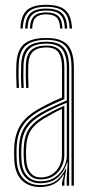

<svg xmlns="http://www.w3.org/2000/svg" viewBox="-20 -762 381 788"><path d="M169.5 -742.2Q224.5 -742.2 249 -719.6Q273.5 -697 275.5 -645H265.5Q264.2 -693 241.9 -713.6Q219.5 -734.2 169.5 -734.2Q119.8 -734.2 97.4 -713.6Q75 -693 73.5 -645H63.8Q65.5 -697 90 -719.6Q114.5 -742.2 169.5 -742.2ZM169.5 -726.8Q214.2 -726.8 234.4 -707.8Q254.5 -688.8 255.8 -645H246Q245 -684.5 227.2 -701.6Q209.5 -718.8 169.5 -718.8Q129.8 -718.8 112 -701.6Q94.2 -684.5 93 -645H83.2Q84.8 -688.8 104.8 -707.8Q124.8 -726.8 169.5 -726.8ZM169.5 -711Q204 -711 219.6 -695.6Q235.2 -680.2 236.2 -645H226.8Q226 -676.2 212.6 -689.8Q199.2 -703.2 169.5 -703.2Q140 -703.2 126.5 -689.8Q113 -676.2 112.2 -645H102.8Q104 -680.2 119.5 -695.6Q135 -711 169.5 -711ZM273.5 0V-484.8Q273.5 -543.2 250.6 -570.9Q227.8 -598.5 170.5 -598.5Q115.8 -598.5 87.5 -576.2Q59.2 -554 57 -497Q56 -474.2 56.2 -450Q56.5 -425.8 57.8 -401.2H48.2Q46.8 -427 46.5 -451Q46.2 -475 47.2 -497.2Q49.5 -557 79.2 -581.6Q109 -606.2 170.5 -606.2Q212.8 -606.2 237.4 -593.1Q262 -580 272.6 -553Q283.2 -526 283.2 -484.8V0ZM146.5 -18Q181.2 -18 205.1 -33.9Q229 -49.8 241.6 -74.4Q254.2 -99 254.2 -124.5V-340.5Q224.2 -328.2 197.1 -315.1Q170 -302 150.8 -290.8Q108.2 -265.5 88.8 -234.4Q69.2 -203.2 67.5 -151.8Q67 -136.5 67.2 -125.9Q67.5 -115.2 68.5 -100.5Q71.5 -60.8 92 -39.4Q112.5 -18 146.5 -18ZM147.2 -25.8Q116.5 -25.8 98.8 -45.8Q81 -65.8 78.2 -101.8Q77 -117 77 -127.2Q77 -137.5 77.2 -151Q78.8 -200.8 97.1 -230Q115.5 -259.2 155.5 -283Q176.2 -295.2 198.6 -306.9Q221 -318.5 244 -328V-124.2Q244 -100.8 233.1 -78Q222.2 -55.2 200.8 -40.5Q179.2 -25.8 147.2 -25.8ZM147.5 -33.8Q174.2 -33.8 193.6 -46.6Q213 -59.5 223.6 -80.1Q234.2 -100.8 234.2 -124V-315Q214.5 -306 196.9 -296.2Q179.2 -286.5 160 -275.2Q121.2 -252 104.8 -224.2Q88.2 -196.5 87 -150.5Q86.8 -138.8 86.8 -128Q86.8 -117.2 88 -102Q90.2 -69.8 105.8 -51.8Q121.2 -33.8 147.5 -33.8ZM144.2 5.5Q98 5.5 70.5 -21.5Q43 -48.5 39 -99.2Q38 -113.8 37.9 -125.9Q37.8 -138 38.2 -153.2Q39.8 -205.2 60.9 -243.6Q82 -282 137 -314Q150.5 -321.8 165.5 -329.6Q180.5 -337.5 197.6 -345.5Q214.8 -353.5 234.5 -361.8V-484.8Q234.5 -526.2 220.1 -546.8Q205.8 -567.2 170.5 -567.2Q133 -567.2 115.2 -550Q97.5 -532.8 96 -494.8Q95.2 -475.2 95.5 -451.1Q95.8 -427 97 -401.2H87.2Q85.8 -428 85.6 -452.2Q85.5 -476.5 86.2 -495Q88 -537.8 108.1 -556.4Q128.2 -575 170.5 -575Q211.5 -575 227.9 -552.4Q244.2 -529.8 244.2 -484.8V-355.2Q214.8 -343 187.4 -330Q160 -317 141.5 -306.2Q94 -278.8 71.8 -243.4Q49.5 -208 48 -153Q47.8 -138 47.8 -126.2Q47.8 -114.5 48.8 -99.8Q52.5 -53 77.5 -27.8Q102.5 -2.5 145 -2.5Q187.5 -2.5 211.5 -21Q235.5 -39.5 249.2 -69.2H251.8L244.2 -20.8V0H234.5V-13L243 -44.8H240.8Q223.8 -18 200.4 -6.2Q177 5.5 144.2 5.5ZM253.8 0V-33L257.5 -95.8H255.2Q244.5 -58 217.5 -34Q190.5 -10 145.8 -10Q107 -10 84.4 -33.9Q61.8 -57.8 58.8 -100.2Q57.8 -115.5 57.6 -126.6Q57.5 -137.8 57.8 -152.2Q59.2 -205.8 79.8 -238.9Q100.2 -272 146.5 -298.8Q159.5 -306.2 176.2 -314.6Q193 -323 212.8 -332Q232.5 -341 254.2 -350V-484.8Q254.2 -534 235.8 -558.4Q217.2 -582.8 170.5 -582.8Q122.8 -582.8 100.6 -562.4Q78.5 -542 76.5 -495.2Q75.8 -478 75.9 -453.1Q76 -428.2 77.5 -401.2H67.8Q66.2 -427.5 66.1 -452.4Q66 -477.2 66.8 -495.5Q68.8 -546.2 93 -568.5Q117.2 -590.8 170.5 -590.8Q222 -590.8 242.9 -564.9Q263.8 -539 263.8 -484.8V0Z"/></svg>

Font: Big Shoulders Inline Text Thin ExtraLight
Style: Regular
Weight: 250
Version: Version 2.002